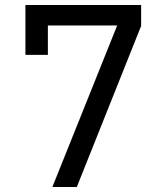

<svg xmlns="http://www.w3.org/2000/svg" viewBox="-20 -750 640 770"><path d="M190 0 450 -648H172V-530H82V-730H546V-646L288 0Z"/></svg>

Font: JetBrains Mono
Style: Regular
Weight: 400
Monospace: yes
Designer: Philipp Nurullin, Konstantin Bulenkov
Foundry: JetBrains
Version: Version 2.305